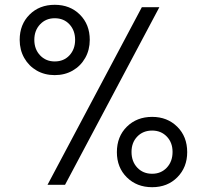

<svg xmlns="http://www.w3.org/2000/svg" viewBox="-20 -770 862 800"><path d="M208 -457Q166 -457 133 -476Q100 -495 81 -528.5Q62 -562 62 -604Q62 -668 103 -709Q144 -750 208 -750Q272 -750 313 -709Q354 -668 354 -604Q354 -562 335 -528.5Q316 -495 283 -476Q250 -457 208 -457ZM178 0 571 -740H644L251 0ZM208 -514Q246 -514 269.5 -539.5Q293 -565 293 -604Q293 -643 269.5 -668.5Q246 -694 208 -694Q171 -694 147 -668.5Q123 -643 123 -604Q123 -565 147 -539.5Q171 -514 208 -514ZM614 10Q550 10 508.5 -31Q467 -72 467 -136Q467 -201 508.5 -242Q550 -283 614 -283Q677 -283 718.5 -242Q760 -201 760 -136Q760 -73 719 -31.5Q678 10 614 10ZM614 -46Q651 -46 675 -71.5Q699 -97 699 -137Q699 -176 675 -201Q651 -226 614 -226Q576 -226 552 -201Q528 -176 528 -137Q528 -97 552 -71.5Q576 -46 614 -46Z"/></svg>

Font: Be Vietnam Pro Light
Style: Regular
Weight: 300
Designer: Lam Bao, Tony Le, Vietanh Nguyen
Foundry: Yellow Type Foundry
Version: Version 1.002; ttfautohint (v1.8.3)